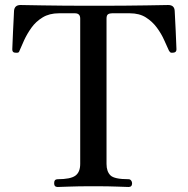

<svg xmlns="http://www.w3.org/2000/svg" viewBox="-20 -746 752 766"><path d="M210 0Q196 0 196 -15Q196 -31 210 -31Q261 -31 280.5 -45Q300 -59 300 -92V-672Q300 -693 279 -693H215Q177 -693 150 -676.5Q123 -660 105.5 -635.5Q88 -611 76.5 -586Q65 -561 58 -544Q56 -537 51.5 -536Q47 -535 39 -536Q29 -537 29 -549Q29 -553 30 -573.5Q31 -594 32 -621Q33 -648 34.5 -671Q36 -694 36 -703Q38 -726 62 -726Q70 -726 149.5 -724.5Q229 -723 356 -723Q483 -723 563.5 -724.5Q644 -726 651 -726Q676 -726 677 -702Q677 -695 678.5 -672Q680 -649 681 -622Q682 -595 683 -574Q684 -553 684 -549Q684 -537 672 -536Q672 -536 671 -536Q666 -535 662 -536Q658 -537 654 -544Q646 -561 635 -586Q624 -611 606 -635.5Q588 -660 562 -676.5Q536 -693 498 -693H427Q417 -693 411 -689Q405 -685 405 -672V-92Q405 -62 420.5 -46.5Q436 -31 493 -31Q499 -31 503 -26Q507 -21 507 -15Q507 0 493 0Q483 0 449 -1.5Q415 -3 353 -3Q290 -3 255 -1.5Q220 0 210 0Z"/></svg>

Font: Zen Old Mincho SemiBold
Style: Regular
Weight: 600
Version: Version 1.500